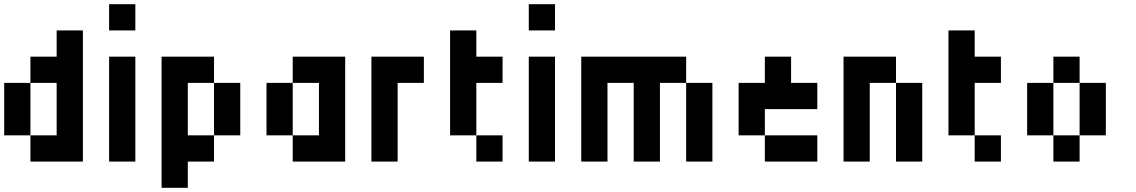

<svg xmlns="http://www.w3.org/2000/svg" viewBox="-20 -770 5415 915"><path d="M125 0V-125H0V-375H125V-125H250V-375H125V-500H250V-625H375V0Z M500 -625V-750H625V-625ZM625 0H500V-500H625Z M1000 -125V0H875V125H750V-500H1000V-375H875V-125ZM1125 -125H1000V-375H1125Z M1375 0V-125H1250V-375H1375V-125H1500V-375H1375V-500H1625V0Z M1875 0H1750V-500H2000V-375H1875Z M2250 -125H2125V-625H2250V-500H2375V-375H2250ZM2250 0V-125H2375V0Z M2500 -625V-750H2625V-625ZM2625 0H2500V-500H2625Z M2875 0H2750V-500H3250V-375H3125V0H3000V-375H2875ZM3375 0H3250V-375H3375Z M3625 -125H3500V-375H3625V-500H3750V-375H3875V-250H3625ZM3625 0V-125H3875V0Z M4125 0H4000V-500H4250V-375H4125ZM4375 0H4250V-375H4375Z M4625 -125H4500V-625H4625V-500H4750V-375H4625ZM4625 0V-125H4750V0Z M5000 -375V-500H5125V-375ZM5000 -125H4875V-375H5000ZM5250 -125H5125V-375H5250ZM5125 -125V0H5000V-125Z"/></svg>

Font: Tiny5
Style: Regular
Weight: 400
Designer: Stefan Schmidt
Foundry: Made with Bits'n'Picas by Kreative Software
Version: Version 1.002; ttfautohint (v1.8.4.7-5d5b)